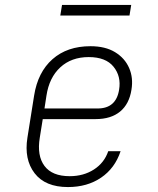

<svg xmlns="http://www.w3.org/2000/svg" viewBox="-20 -747 640 777"><path d="M255 10Q163 10 120 -46Q77 -102 91 -190L118 -360Q133 -455 192.5 -507.5Q252 -560 346 -560Q406 -560 445.5 -536Q485 -512 502.5 -472Q520 -432 512 -384Q503 -326 466 -295.5Q429 -265 367 -265H153L141 -190Q129 -117 160 -75.5Q191 -34 262 -34Q318 -34 360 -61Q402 -88 418 -135H468Q445 -66 389 -28Q333 10 255 10ZM160 -308H375Q450 -308 462 -384Q471 -438 439.5 -477Q408 -516 339 -516Q269 -516 224 -474.5Q179 -433 168 -360ZM224 -684 231 -727H511L504 -684Z"/></svg>

Font: JetBrains Mono NL Thin
Style: Italic
Weight: 100
Italic angle: -9°
Monospace: yes
Designer: Philipp Nurullin, Konstantin Bulenkov
Foundry: JetBrains
Version: Version 2.305; ttfautohint (v1.8.4.7-5d5b)